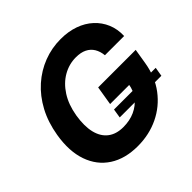

<svg xmlns="http://www.w3.org/2000/svg" viewBox="-186 -913 1100 1100"><g transform="rotate(-45 364.0 -363.5)"><path d="M719.7 -235.4 710.4 -180.2H373L381.8 -235.4ZM330.1 9.8Q228 9.8 158.2 -35.4Q88.4 -80.6 59.1 -164.3Q29.8 -248 48.8 -362.8Q63.5 -451.2 100.8 -520.8Q138.2 -590.3 192.4 -638.4Q246.6 -686.5 312.7 -711.9Q378.9 -737.3 451.2 -737.3Q512.7 -737.3 563 -719.5Q613.3 -701.7 649.2 -668.7Q685.1 -635.7 703.9 -591.1Q722.7 -546.4 720.7 -492.2H564.9Q561.5 -526.4 546.6 -550.8Q531.7 -575.2 505.1 -588.4Q478.5 -601.6 439 -601.6Q383.3 -601.6 334.7 -573.7Q286.1 -545.9 252 -492.9Q217.8 -439.9 205.1 -364.3Q192.9 -288.6 205.8 -235.4Q218.8 -182.1 255.1 -154.1Q291.5 -126 348.6 -126Q400.9 -126 442.4 -144.8Q483.9 -163.6 510.5 -197.8Q537.1 -231.9 543.9 -278.3L575.2 -273.4H388.2L407.2 -389.2H711.4L696.3 -297.4Q680.7 -201.7 628.7 -132.8Q576.7 -64 499.5 -27.1Q422.4 9.8 330.1 9.8Z"/></g></svg>

Font: Inter Tight
Style: Bold Italic
Weight: 700
Italic angle: -9.39999°
Designer: Rasmus Andersson
Foundry: rsms
Version: Version 3.004